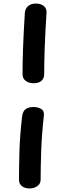

<svg xmlns="http://www.w3.org/2000/svg" viewBox="-20 -894 363 1082"><path d="M105 -240Q109 -269 126 -280Q143 -291 169 -291Q193 -291 212 -280Q231 -269 227 -240Q215 -132 212 -40Q209 52 209 118Q209 142 190 155Q171 168 147 168Q120 168 103.5 155Q87 142 87 118Q87 52 89.5 -40Q92 -132 105 -240ZM120 -821Q122 -846 138.5 -860Q155 -874 182 -874Q210 -874 227 -860Q244 -846 242 -821Q235 -710 232 -626Q229 -542 229 -476Q229 -452 213.5 -438.5Q198 -425 170 -425Q142 -425 124.5 -438.5Q107 -452 107 -476Q107 -542 110 -626Q113 -710 120 -821Z"/></svg>

Font: Playpen Sans SemiBold
Style: Regular
Weight: 600
Designer: Laura Meseguer, Veronika Burian, José Scaglione
Foundry: TypeTogether
Version: Version 1.001